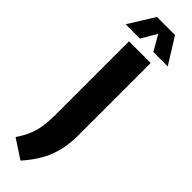

<svg xmlns="http://www.w3.org/2000/svg" viewBox="-409 -933 1090 1090"><g transform="rotate(45 136.0 -388.0)"><path d="M92 174.5 -22 99.5Q5.5 59.5 21 22.2Q36.5 -15 42.8 -56.8Q49 -98.5 49 -151.5V-740H223V-156.5Q223 -63 193.8 15.2Q164.5 93.5 92 174.5ZM-33 -795 63.5 -950H208.5L305 -795H189.5L136 -888L82.5 -795Z"/></g></svg>

Font: Encode Sans Condensed Condensed ExtraBold
Style: Regular
Weight: 800
Width: 3
Designer: Multiple Designers
Foundry: Impallari Type
Version: Version 3.000; ttfautohint (v1.8.3) -l 8 -r 50 -G 200 -x 14 